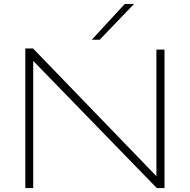

<svg xmlns="http://www.w3.org/2000/svg" viewBox="-20 -951 959 971"><path d="M108 0V-706H147L771 -60V-700H812V0H773L148 -643V0ZM444 -750 611 -931H658L484 -750Z"/></svg>

Font: Georama Extended ExtraLight
Style: Regular
Weight: 200
Width: 7
Designer: Jean-Baptiste Levee
Foundry: Production Type
Version: Version 1.000